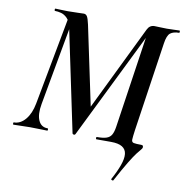

<svg xmlns="http://www.w3.org/2000/svg" viewBox="-88 -709 949 987"><g transform="rotate(10 386.0 -215.5)"><path d="M568 193Q567 195 561 193Q555 191 557 187Q581 143 593.5 108Q606 73 603.5 49Q601 25 581 12.5Q561 0 522 0H446Q443 0 443 -6Q443 -12 446 -12Q479 -12 496.5 -18Q514 -24 522.5 -39Q531 -54 535 -81L609 -580L633 -613L335 -7Q333 -3 327.5 -3.5Q322 -4 320 -8L208 -542Q201 -574 186 -589Q171 -604 154 -608.5Q137 -613 122 -613Q119 -613 119 -619Q119 -625 122 -625Q134 -625 150 -624Q166 -623 186 -623Q214 -623 236.5 -624Q259 -625 270 -625Q281 -625 287.5 -615Q294 -605 301 -573L394 -132L329 -39L602 -600Q614 -625 639 -625Q648 -625 668 -624Q688 -623 704 -623Q726 -623 740.5 -624Q755 -625 770 -625Q772 -625 772 -619Q772 -613 770 -613Q740 -613 724 -600.5Q708 -588 702 -546L633 -81Q628 -45 627.5 -31Q627 -17 638.5 -14.5Q650 -12 678 -12Q685 -12 687 -8Q689 -4 688 1Q687 6 681 12.5Q675 19 661.5 36.5Q648 54 625.5 91Q603 128 568 193ZM13 0Q10 0 10 -6Q10 -12 13 -12Q47 -12 73 -43Q99 -74 109 -127L198 -602L222 -600L137 -130Q127 -75 141 -43.5Q155 -12 189 -12Q192 -12 192 -6Q192 0 189 0Q171 0 148.5 -1Q126 -2 99 -2Q76 -2 54.5 -1Q33 0 13 0Z"/></g></svg>

Font: Cormorant Infant Light
Style: Italic
Weight: 300
Italic angle: -10°
Designer: Christian Thalmann (Catharsis Fonts)
Foundry: Catharsis Fonts
Version: Version 4.001